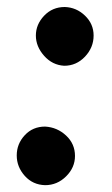

<svg xmlns="http://www.w3.org/2000/svg" viewBox="-20 -524 328 562"><path d="M112 18Q76 17 52.5 -9.2Q29 -35.5 29 -69Q29 -103 52.5 -128.2Q76 -153.5 112 -153.5Q147.5 -151.5 173.5 -127.2Q199.5 -103 199.5 -67.5Q199.5 -33.5 173.5 -7.8Q147.5 18 112 18ZM168 -331.5Q133 -333.5 109 -360.8Q85 -388 85 -420Q85 -452.5 109.2 -478Q133.5 -503.5 169.5 -503.5Q203.5 -502.5 228.8 -478.2Q254 -454 254 -420Q254 -385 228.8 -358.2Q203.5 -331.5 168 -331.5Z"/></svg>

Font: Edu NSW ACT Hand Pre
Style: Regular
Weight: 400
Designer: Tina and Corey Anderson, Eben Sorkin, Mirko Velimirovic
Foundry: Sorkin Type Co.
Version: Version 2.000